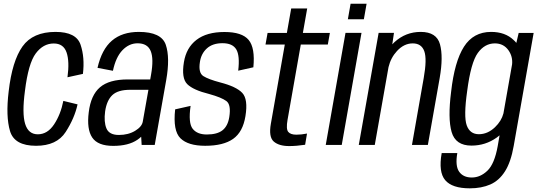

<svg xmlns="http://www.w3.org/2000/svg" viewBox="-20 -770 2855 1020"><path d="M171.5 4.5Q56.5 4.5 33.2 -73.8Q10 -152 26 -284Q44.5 -446 99.5 -523.2Q154.5 -600.5 275 -600.5Q385 -600.5 408 -532.5Q431 -464.5 420.5 -377.5L338.5 -359.5Q350 -444.5 333.5 -491.8Q317 -539 265.5 -539Q209.5 -539 170 -486.2Q130.5 -433.5 112.5 -287Q96.5 -168 113.5 -112.2Q130.5 -56.5 181 -56.5Q232.5 -56.5 267.5 -109.5Q302.5 -162.5 316.5 -234L392 -215.5Q376 -142 328.8 -68.8Q281.5 4.5 171.5 4.5Z M732.5 0 730 -43.5Q721 -35 710 -27.5Q662.5 5 581.5 5Q499.5 5 469.8 -39.5Q440 -84 451.5 -174Q462.5 -264.5 511 -306.2Q559.5 -348 659 -348H778L782.5 -373.5Q797.5 -458 780.5 -499Q763.5 -540 711 -540Q665.5 -540 630.2 -503Q595 -466 580 -394L498 -409.5Q520.5 -508 574.8 -554.2Q629 -600.5 717.5 -600.5Q837.5 -600.5 860.8 -532Q884 -463.5 863 -344.5L802 0ZM738.5 -124 768.5 -293H672Q606.5 -293 576.8 -264.8Q547 -236.5 538.5 -178.5Q531 -122.5 545.5 -87.8Q560 -53 611.5 -53Q661.5 -53 697.8 -75Q734 -97 738.5 -124Z M1070 4.5Q979 4.5 938.5 -35.5Q898 -75.5 910.5 -189L992.5 -207.5Q979.5 -116.5 1003.5 -86Q1027.5 -55.5 1078.5 -55.5Q1134 -55.5 1162.2 -78Q1190.5 -100.5 1198 -148Q1208.5 -214 1182.5 -233.2Q1156.5 -252.5 1091.5 -270.5Q1006.5 -291.5 974.8 -323Q943 -354.5 957 -439.5Q969.5 -516.5 1023.8 -558.2Q1078 -600 1172.5 -600Q1266 -600 1301 -557.8Q1336 -515.5 1326 -412.5L1245.5 -394.5Q1255 -474.5 1235.2 -507.5Q1215.5 -540.5 1162 -540.5Q1109.5 -540.5 1079 -512.8Q1048.5 -485 1042 -440.5Q1033 -383 1060.2 -365.8Q1087.5 -348.5 1150 -332Q1235.5 -310 1267 -276.5Q1298.5 -243 1284 -153.5Q1270.5 -69 1218.5 -32.2Q1166.5 4.5 1070 4.5Z M1516 6Q1462 6 1434.2 -18.2Q1406.5 -42.5 1419 -113L1493 -533.5H1390.5L1401.5 -595H1504L1527 -725H1612L1589 -595H1732.5L1721.5 -533.5H1578L1507.5 -133Q1499 -84.5 1511.2 -69.5Q1523.5 -54.5 1554.5 -54.5Q1581 -54.5 1611 -60.5L1601 -1Q1555 6 1516 6Z M1710.5 0 1815.5 -595.5H1900.5L1795.5 0ZM1842.5 -750H1927.5L1913 -667.5H1828Z M1886 0 1991.5 -595.5H2073L2064 -534.5Q2069.5 -540.5 2075.5 -546Q2135 -600.5 2215 -600.5Q2299.5 -600.5 2317.5 -534.5Q2335.5 -468.5 2316 -356.5L2253 0H2168.5L2231 -355.5Q2249 -456.5 2234 -498Q2219 -539.5 2172.5 -539.5Q2126.5 -539.5 2089 -499Q2056 -463.5 2044 -413.5L1971 0Z M2476 230.5Q2382 230.5 2345.2 187.2Q2308.5 144 2326.5 43H2409.5Q2397.5 111.5 2419.2 142.2Q2441 173 2486.5 173Q2531.5 173 2569.2 137Q2607 101 2624 6.5L2634 -51Q2626.5 -45 2618.5 -39Q2559 3.5 2484.5 3.5Q2400 3.5 2379.2 -68.8Q2358.5 -141 2376.5 -282Q2394.5 -443 2444.8 -521.8Q2495 -600.5 2589 -600.5Q2663.5 -600.5 2708.5 -557.5Q2717 -550 2723 -542L2735.5 -595H2815L2709 5.5Q2694 91 2662.8 140.2Q2631.5 189.5 2584.8 210Q2538 230.5 2476 230.5ZM2700.5 -428.5Q2704.5 -469.5 2681.5 -502.5Q2655.5 -539.5 2609 -539.5Q2555 -539.5 2518.2 -488.5Q2481.5 -437.5 2462 -287.5Q2442.5 -151 2459.5 -104Q2476.5 -57 2524 -57Q2570.5 -57 2609.5 -94Q2644 -127 2654.5 -167.5Z"/></svg>

Font: Anybody
Style: Italic
Weight: 400
Italic angle: -10°
Designer: Tyler Finck
Foundry: Etcetera Type Company
Version: Version 1.010; ttfautohint (v1.8.3) -l 8 -r 50 -G 200 -x 14 